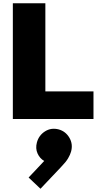

<svg xmlns="http://www.w3.org/2000/svg" viewBox="-20 -732 612 1181"><path d="M59 0V-712H259V-170H555V0ZM156 360 252 258Q225 243 211 212Q197 181 207 144Q219 100 257 76Q295 52 341 64Q384 76 407 115.5Q430 155 417 201Q412 219 399 241.5Q386 264 354 297L229 429Z"/></svg>

Font: Outfit Black
Style: Regular
Weight: 900
Designer: Rodrigo Fuenzalida
Foundry: fragTYPE
Version: Version 1.100; ttfautohint (v1.8.4.7-5d5b)